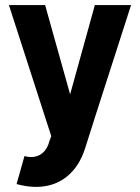

<svg xmlns="http://www.w3.org/2000/svg" viewBox="-20 -535 549 753"><path d="M494 -515 354 -80 314 46Q291 119 241 158.5Q191 198 121 198Q87 198 45 187L76 77Q88 81 102 81Q128 81 147 65Q166 49 174 18L181 -1L15 -515H157L255 -165L352 -515Z"/></svg>

Font: Akshar SemiBold
Style: Regular
Weight: 600
Designer: Tall Chai
Foundry: Tall Chai
Version: Version 1.000